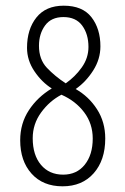

<svg xmlns="http://www.w3.org/2000/svg" viewBox="-20 -645 440 675"><path d="M200 10Q131 10 91 -34.5Q51 -79 51 -152Q51 -211 81.5 -257.5Q112 -304 162 -334Q127 -356 101 -394.5Q75 -433 75 -477Q75 -542 108 -583.5Q141 -625 204 -625Q270 -625 301.5 -584.5Q333 -544 333 -482Q333 -437 307.5 -397Q282 -357 246 -332Q292 -306 321 -261Q350 -216 350 -158Q350 -82 309.5 -36Q269 10 200 10ZM211 -352Q244 -375 267.5 -408Q291 -441 291 -480Q291 -525 269 -555Q247 -585 203 -585Q160 -585 138.5 -555.5Q117 -526 117 -484Q117 -436 145 -406.5Q173 -377 211 -352ZM202 -31Q250 -31 278 -66Q306 -101 306 -158Q306 -210 276 -250Q246 -290 196 -312Q154 -290 124.5 -249.5Q95 -209 95 -159Q95 -100 124 -65.5Q153 -31 202 -31Z"/></svg>

Font: Inconsolata Condensed Light
Style: Regular
Weight: 300
Width: 3
Monospace: yes
Designer: Raph Levien, Cyreal, Brenton Simpson
Foundry: Raph Levien, Cyreal, Google
Version: Version 3.001; ttfautohint (v1.8.2.53-6de2)